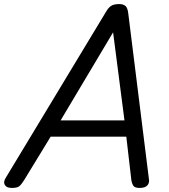

<svg xmlns="http://www.w3.org/2000/svg" viewBox="-60 -910 831 944"><path d="M-2 14Q-28 14 -36.5 -1Q-45 -16 -31 -37L460 -850Q473 -873 487 -881.5Q501 -890 526 -890Q546 -890 557 -880.5Q568 -871 571 -841L672 -31Q676 -11 664.5 1.5Q653 14 627 14Q605 14 597.5 5.5Q590 -3 586 -23L561 -238H189L59 -25Q44 -1 33.5 6.5Q23 14 -2 14ZM238 -318H552L496 -751Z"/></svg>

Font: Playwrite IS
Style: Regular
Weight: 400
Designer: Veronika Burian, José Scaglione
Foundry: TypeTogether
Version: Version 1.002